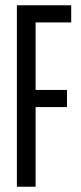

<svg xmlns="http://www.w3.org/2000/svg" viewBox="-20 -708 306 728"><path d="M44 0V-688H250V-623H115V-367H234V-302H115V0Z"/></svg>

Font: Saira UltraCondensed Medium
Style: Regular
Weight: 500
Width: 1
Designer: Hector Gatti with collaboration of the Omnibus-Type team
Foundry: Omnibus-Type
Version: Version 1.101